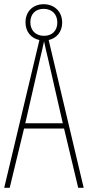

<svg xmlns="http://www.w3.org/2000/svg" viewBox="-20 -891 417 911"><path d="M351 0H377L211 -701C249 -710 275 -740 275 -784C275 -837 237 -871 187 -871C139 -871 101 -839 101 -785C101 -739 129 -709 167 -701L0 0H26L94 -281H284ZM189 -721C146 -721 124 -750 124 -785C124 -822 146 -849 187 -849C227 -849 252 -823 252 -784C252 -746 228 -721 189 -721ZM208 -612 278 -306H100L170 -612C178 -646 183 -666 189 -695C195 -666 200 -645 208 -612Z"/></svg>

Font: Noto Sans Malayalam ExtraCondensed Thin
Style: Regular
Weight: 100
Width: 2
Designer: Jelle Bosma - Monotype Design Team
Foundry: Monotype Imaging Inc.
Version: Version 2.104